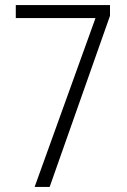

<svg xmlns="http://www.w3.org/2000/svg" viewBox="-20 -734 499 754"><path d="M116 0 355 -663H42V-714H412V-672L175 0Z"/></svg>

Font: Noto Sans Ethiopic Condensed Light
Style: Regular
Weight: 300
Width: 3
Designer: Monotype Design Team
Foundry: Monotype Imaging Inc.
Version: Version 2.102; ttfautohint (v1.8.4.7-5d5b)